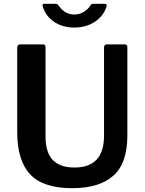

<svg xmlns="http://www.w3.org/2000/svg" viewBox="-20 -974 757 1004"><path d="M572.5 -55C621.5 -98.3 646 -168.3 646 -265V-726C646 -736.7 641.7 -742 633 -742H538C528.7 -742 524 -736.3 524 -725V-264C524 -153.3 472.3 -98 369 -98C319 -98 281.3 -111.2 256 -137.5C230.7 -163.8 218 -205 218 -261V-726C218 -736.7 213.3 -742 204 -742H84C80 -742 76.7 -740.5 74 -737.5C71.3 -734.5 70 -730 70 -724V-283C70 -184.3 92.5 -110.8 137.5 -62.5C182.5 -14.2 256 10 358 10C452 10 523.5 -11.7 572.5 -55ZM536.5 -950.5C534.8 -952.8 531.3 -954 526 -954H467C463.7 -954 460.8 -953.3 458.5 -952C456.2 -950.7 454 -948 452 -944C444 -931.3 432.5 -920.5 417.5 -911.5C402.5 -902.5 386.3 -898 369 -898C336.3 -898 309.3 -913 288 -943C284.7 -947.7 281.8 -950.7 279.5 -952C277.2 -953.3 273.7 -954 269 -954H211C205 -954 202 -951.3 202 -946C202 -944 202.3 -942.7 203 -942C213 -907.3 232.8 -880 262.5 -860C292.2 -840 327.7 -830 369 -830C410.3 -830 446.2 -840.2 476.5 -860.5C506.8 -880.8 527 -907.3 537 -940C538.3 -944.7 538.2 -948.2 536.5 -950.5Z"/></svg>

Font: Libre Franklin SemiBold
Style: Regular
Weight: 600
Designer: Pablo Impallari, Rodrigo Fuenzalida
Foundry: Impallari Type
Version: Version 1.002; ttfautohint (v1.5)